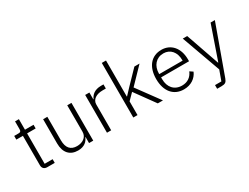

<svg xmlns="http://www.w3.org/2000/svg" viewBox="-77 -1397 2924 2254"><g transform="rotate(-30 1385.5 -270.0)"><path d="M283 0V-50H175V-462H291V-512H175V-655H123V-551C123 -522 115 -512 87 -512H29V-462H118V-63C118 -25 140 0 181 0Z M748 0H805V-512H748V-153C748 -76 681 -39 610 -39C525 -39 478 -89 478 -194V-512H421V-183C421 -58 486 12 595 12C683 12 725 -33 744 -81H748Z M1048 0V-350C1048 -416 1109 -456 1194 -456H1239V-512H1205C1117 -512 1072 -468 1052 -420H1048V-512H991V0Z M1348 0H1405V-186L1486 -268L1680 0H1750L1527 -304L1728 -512H1658L1488 -336L1408 -251H1405V-740H1348Z M2030 12C2127 12 2198 -38 2230 -113L2188 -141C2160 -74 2106 -38 2033 -38C1928 -38 1866 -113 1866 -220V-245H2245V-272C2245 -422 2160 -524 2029 -524C1893 -524 1806 -424 1806 -256C1806 -88 1893 12 2030 12ZM2029 -476C2121 -476 2183 -405 2183 -297V-289H1866V-294C1866 -402 1930 -476 2029 -476Z M2535 -61H2531L2374 -512H2314L2504 15L2455 150H2369V200H2427C2479 200 2496 187 2512 144L2749 -512H2691Z"/></g></svg>

Font: IBM Plex Devanagari Light
Style: Regular
Weight: 300
Designer: Mike Abbink, Paul van der Laan, Pieter van Rosmalen, Erin McLaughlin
Foundry: Bold Monday
Version: Version 1.0